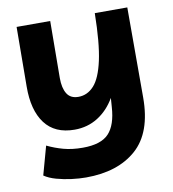

<svg xmlns="http://www.w3.org/2000/svg" viewBox="-81 -580 776 861"><g transform="rotate(-10 307.0 -149.5)"><path d="M242 210Q211 210 176 205.5Q141 201 108.5 192Q76 183 54 168L90 38Q125 55 163.5 65.5Q202 76 251 76Q334 76 369.5 38Q405 0 410 -81L413 -122Q382 -69 335 -39.5Q288 -10 229 -10Q139 -10 94 -70Q49 -130 50 -238L52 -509H205L203 -249Q203 -204 219 -178Q235 -152 271 -152Q312 -152 342 -185Q372 -218 389 -295.5Q406 -373 408 -509H556V-99Q556 61 471.5 135.5Q387 210 242 210Z"/></g></svg>

Font: Livvic
Style: Bold
Weight: 700
Designer: Jacques Le Bailly, Baron von Fonthausen
Version: Version 1.001; ttfautohint (v1.8.2)